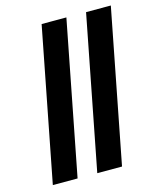

<svg xmlns="http://www.w3.org/2000/svg" viewBox="-110 -802 719 878"><g transform="rotate(-15 249.5 -362.5)"><path d="M288.6 -724.6 147.5 0H30.3L171.4 -724.6ZM499 -724.6 357.9 0H240.7L381.8 -724.6Z"/></g></svg>

Font: Arimo
Style: Bold Italic
Weight: 700
Italic angle: -12°
Designer: Steve Matteson
Foundry: Monotype Imaging Inc.
Version: Version 1.33